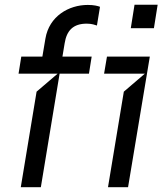

<svg xmlns="http://www.w3.org/2000/svg" viewBox="-20 -782 678 802"><path d="M526.3 -664.1H622.9L638.5 -762.1H541.9ZM157 -545.5H68.9L57.5 -474.4H220.9L132.8 -399.1L66.8 0H150.6L229 -474.4H351.6L362.9 -545.5H240.8L250 -600.9C258.5 -654.8 285.9 -683.2 342.3 -683.2C364 -683.2 376.4 -677.9 384.9 -675.4L397.7 -753.6C388.5 -757.1 372.9 -761.4 346.6 -761.4C267.4 -761.4 185.4 -714.5 169.7 -620.7ZM585.2 -474.4 497.2 -399.1 431.1 0H514.9L605.8 -545.5H426.8L414.8 -474.4Z"/></svg>

Font: Riot Sans 2.0
Style: Italic
Weight: 400
Italic angle: -9.39999°
Designer: Rasmus Andersson
Foundry: rsms
Version: Version 3.006;hotconv 1.0.109;makeotfexe 2.5.65596